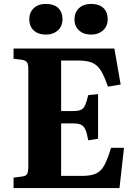

<svg xmlns="http://www.w3.org/2000/svg" viewBox="-20 -957 688 977"><path d="M49 0V-53L93 -59Q111 -61 117.5 -71Q124 -81 124 -111V-606Q124 -631 117 -640.5Q110 -650 90 -653L49 -658V-710H562L594 -527L529 -516Q511 -570 493 -598.5Q475 -627 448.5 -638Q422 -649 378 -649H291V-392H353Q378 -392 391.5 -398Q405 -404 413 -421.5Q421 -439 429 -473L479 -478V-251L429 -243Q423 -278 415 -296.5Q407 -315 393 -322Q379 -329 353 -329H291V-62H398Q443 -62 469 -74Q495 -86 511.5 -117Q528 -148 545 -205H611L588 0ZM443 -781Q406 -781 382.5 -802Q359 -823 359 -859Q359 -894 382 -915.5Q405 -937 443 -937Q485 -937 506.5 -916Q528 -895 528 -859Q528 -824 504.5 -802.5Q481 -781 443 -781ZM213 -781Q175 -781 152 -802Q129 -823 129 -859Q129 -894 152 -915.5Q175 -937 213 -937Q255 -937 276.5 -916Q298 -895 298 -859Q298 -824 274.5 -802.5Q251 -781 213 -781Z"/></svg>

Font: Literata 36pt
Style: Bold
Weight: 700
Designer: Latin by Veronika Burian and Jose Scaglione. Greek by Irene Vlachou. Cyrillic by Vera Evstafieva.
Foundry: TypeTogether
Version: Version 3.002